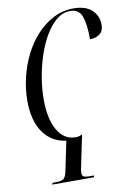

<svg xmlns="http://www.w3.org/2000/svg" viewBox="-103 -789 748 1092"><g transform="rotate(-10 271.0 -243.0)"><path d="M108 240 111 230H133Q164 230 176.5 219.5Q189 209 196 172L230 8Q146 -3 98.5 -70.5Q51 -138 51 -253Q51 -320 67 -387.5Q83 -455 113.5 -516Q144 -577 187.5 -624Q231 -671 284.5 -698.5Q338 -726 401 -726Q470 -726 506 -692.5Q542 -659 542 -607Q542 -571 520 -554Q498 -537 463 -537Q463 -623 446.5 -669Q430 -715 379 -715Q337 -715 301 -686Q265 -657 236 -608Q207 -559 186.5 -498Q166 -437 155 -371.5Q144 -306 144 -245Q144 -133 181.5 -67.5Q219 -2 287 -2Q307 -2 321 -11L324 -10L290 154Q287 170 284.5 181.5Q282 193 282 203Q282 220 292 225Q302 230 325 230H351L349 240Z"/></g></svg>

Font: Noto Serif Display ExtraCondensed
Style: Italic
Weight: 400
Width: 2
Italic angle: -12°
Designer: Monotype Design Team
Foundry: Monotype Imaging Inc.
Version: Version 2.009